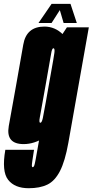

<svg xmlns="http://www.w3.org/2000/svg" viewBox="-73 -741 478 990"><path d="M75 229.5Q132.5 229.5 171 211Q209.5 192.5 236 141.5Q262.5 90.5 279.5 -5L385 -600H272L216.5 -516L126 -4Q108 102 104.2 111.5Q100.5 121 96 121Q91.5 121 91.2 113.8Q91 106.5 94.2 85Q97.5 63.5 102.5 31.5H-45.5Q-65 143 -31 186.2Q3 229.5 75 229.5ZM49 2Q103.5 2 158.5 -33Q213.5 -68 229.5 -159.5L163.5 -216Q153 -156 147.8 -132Q142.5 -108 135 -108Q127 -108 132.2 -135Q137.5 -162 162 -301Q186.5 -438.5 190.8 -465.2Q195 -492 202.5 -492Q210.5 -492 207.5 -468.8Q204.5 -445.5 194.5 -387.5L277.5 -432Q293 -522.5 251.8 -563.2Q210.5 -604 156 -604Q63 -604 47 -511Q31 -418 10 -301Q-11.5 -184 -27.8 -91Q-44 2 49 2ZM125.5 -622.5H193L235.5 -689L255 -622.5H323L290.5 -721H193Z"/></svg>

Font: Anybody UltraCondensed ExtraBold
Style: Italic
Weight: 800
Width: 1
Italic angle: -10°
Version: Version 1.113;gftools[0.9.25]